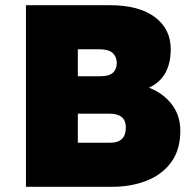

<svg xmlns="http://www.w3.org/2000/svg" viewBox="-20 -720 755 740"><path d="M80 0V-700H402Q516 -700 577 -654Q638 -608 638 -531Q638 -420 554 -382Q609 -361 642 -318Q675 -275 675 -216Q675 -143 640 -95Q605 -47 545 -23.5Q485 0 412 0ZM280 -426H365Q400 -426 415 -439.5Q430 -453 430 -478Q430 -501 414.5 -515.5Q399 -530 363 -530H280ZM280 -170H406Q465 -170 465 -229Q465 -282 401 -282H280Z"/></svg>

Font: Lexend Black
Style: Regular
Weight: 900
Designer: Bonnie Shaver-Troup, Thomas Jockin
Foundry: Lexend
Version: Version 1.007; ttfautohint (v1.8.3)